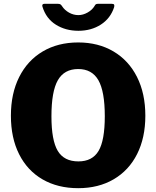

<svg xmlns="http://www.w3.org/2000/svg" viewBox="-20 -974 817 1004"><path d="M37 -369Q37 -485 80.5 -571.5Q124 -658 203.5 -705Q283 -752 389 -752Q494 -752 573.5 -705Q653 -658 696.5 -571.5Q740 -485 740 -369Q740 -254 697 -168.5Q654 -83 574.5 -36.5Q495 10 389 10Q282 10 202.5 -36Q123 -82 80 -167.5Q37 -253 37 -369ZM528 -366Q528 -496 494.5 -554.5Q461 -613 389 -613Q316 -613 282.5 -554.5Q249 -496 249 -366Q249 -240 282 -185Q315 -130 390 -130Q463 -130 495.5 -185Q528 -240 528 -366ZM577 -937Q558 -878 507.5 -845.5Q457 -813 390 -813Q323 -813 272 -845Q221 -877 202 -939L201 -944Q201 -954 212 -954H283Q291 -954 295.5 -951.5Q300 -949 305 -941Q318 -921 341 -908Q364 -895 390 -895Q414 -895 438 -908.5Q462 -922 474 -942Q478 -950 482 -952Q486 -954 492 -954H565Q574 -954 576.5 -950Q579 -946 577 -937Z"/></svg>

Font: Libre Franklin ExtraBold
Style: Regular
Weight: 800
Designer: Pablo Impallari, Rodrigo Fuenzalida
Foundry: Impallari Type
Version: Version 1.002; ttfautohint (v1.5)